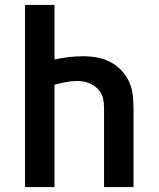

<svg xmlns="http://www.w3.org/2000/svg" viewBox="-20 -755 640 775"><path d="M81 0V-735H200V-515Q228 -521 257 -524.5Q286 -528 315 -528Q343 -528 371.5 -523Q400 -518 425 -505Q450 -492 470 -471Q490 -450 501.5 -424Q513 -398 516 -369.5Q519 -341 519 -313V0H400V-313Q400 -328 398.5 -343.5Q397 -359 391 -372.5Q385 -386 374 -397Q363 -408 349.5 -415Q336 -422 321 -425Q306 -428 291 -428Q268 -428 245 -423.5Q222 -419 200 -413V0Z"/></svg>

Font: Iosevka Aile
Style: Bold
Weight: 700
Designer: Belleve Invis
Foundry: Belleve Invis
Version: Version 28.0.1; ttfautohint (v1.8.4)